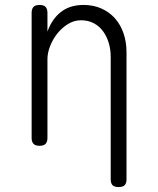

<svg xmlns="http://www.w3.org/2000/svg" viewBox="-20 -580 640 777"><path d="M172 -341V-22Q172 -6 164.5 2Q157 10 140 10Q123 10 115.5 2Q108 -6 108 -22V-528Q108 -544 115.5 -552Q123 -560 140 -560Q157 -560 164.5 -552Q172 -544 172 -528V-452Q190 -503 226.5 -531.5Q263 -560 318 -560Q358 -560 390.5 -545.5Q423 -531 445.5 -505.5Q468 -480 480 -445Q492 -410 492 -368V145Q492 162 484.5 169.5Q477 177 460 177Q443 177 435.5 169.5Q428 162 428 145V-351Q428 -380 420 -406.5Q412 -433 397 -453.5Q382 -474 359.5 -486Q337 -498 308 -498Q280 -498 255.5 -483Q231 -468 212.5 -445Q194 -422 183 -394Q172 -366 172 -341Z"/></svg>

Font: Maple Mono NL ExtraLight
Style: Regular
Weight: 275
Monospace: yes
Designer: subframe7536
Version: Version 7.000